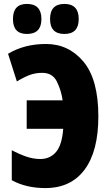

<svg xmlns="http://www.w3.org/2000/svg" viewBox="-20 -948 570 978"><path d="M117 -775Q191 -775 191 -851Q191 -928 117 -928Q46 -928 46 -851Q46 -775 117 -775ZM308 -775Q381 -775 381 -851Q381 -928 308 -928Q235 -928 235 -851Q235 -775 308 -775ZM299 -437H116V-292H302Q296 -210 265.5 -174Q235 -138 185 -138Q149 -138 112 -151Q75 -164 40 -183V-30Q113 10 211 10Q341 10 411 -84Q481 -178 481 -355Q481 -543 405.5 -633.5Q330 -724 214 -724Q104 -724 21 -674L66 -533Q98 -553 128.5 -565Q159 -577 195 -577Q248 -577 270 -532Q292 -487 299 -437Z"/></svg>

Font: Noto Sans Display Condensed Black
Style: Regular
Weight: 900
Width: 3
Designer: Monotype Design team
Foundry: Monotype Imaging Inc.
Version: 1.000